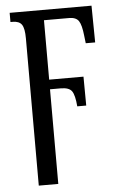

<svg xmlns="http://www.w3.org/2000/svg" viewBox="-55 -575 531 853"><g transform="rotate(-5 211.0 -148.0)"><path d="M83 -417Q83 -461 71.5 -478Q60 -495 31 -495H21V-536H386L388 -372H346L342 -406Q337 -454 325 -472Q313 -490 282 -490H170V-225H323L324 -96H284Q280 -146 267.5 -164Q255 -182 218 -182H170V240H83Z"/></g></svg>

Font: Noto Serif Cond
Style: Regular
Weight: 400
Width: 3
Designer: Monotype Design Team
Foundry: Monotype Imaging Inc.
Version: Version 1.001